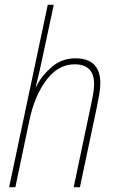

<svg xmlns="http://www.w3.org/2000/svg" viewBox="-20 -780 479 800"><path d="M44 0 103 -281Q125 -383 174 -447.5Q223 -512 291 -512Q372 -512 372 -430Q372 -410 368 -387.5Q364 -365 359 -342L287 0H313L384 -336Q389 -360 393.5 -386.5Q398 -413 398 -433Q398 -537 294 -537Q237 -537 194.5 -500Q152 -463 131 -419H129Q136 -447 143.5 -478.5Q151 -510 157 -540L204 -760H179L18 0Z"/></svg>

Font: Noto Sans Display SemiCondensed Thin
Style: Italic
Weight: 250
Width: 4
Designer: Monotype Design team
Foundry: Monotype Imaging Inc.
Version: 1.000